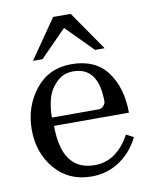

<svg xmlns="http://www.w3.org/2000/svg" viewBox="-81 -755 662 831"><g transform="rotate(-10 250.0 -339.5)"><path d="M34 -229Q34 -330 93 -404.5Q152 -479 251 -479Q357 -479 409 -408.5Q461 -338 461 -229H132Q132 -31 277 -31Q373 -31 432 -138L464 -121Q432 -57 377.5 -21Q323 15 255 15Q155 15 94.5 -56Q34 -127 34 -229ZM254 -447Q210 -447 180 -417Q150 -387 139.5 -348.5Q129 -310 129 -266H336Q346 -266 355 -275Q364 -284 365 -294Q365 -447 254 -447ZM133 -522H91L210 -694H287L406 -522H364L248 -639Z"/></g></svg>

Font: Academico
Style: Regular
Weight: 400
Foundry: Steinberg Media Technologies GmbH
Version: Version 0.902